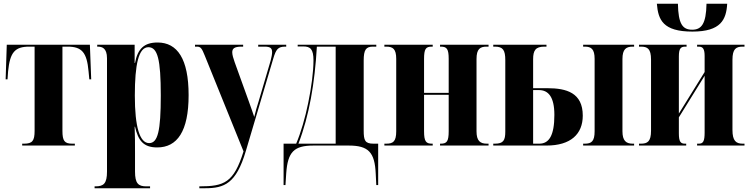

<svg xmlns="http://www.w3.org/2000/svg" viewBox="-20 -774 3991 1021"><path d="M98 0H378V-10H364C323 -10 312 -25 312 -78V-526H339C415 -526 442 -496 451 -394L455 -352H465L458 -536H16L10 -352H20L23 -394C33 -496 59 -526 136 -526H164V-78C164 -25 152 -10 108 -10H98Z M483 227H778V217H758C715 217 698 201 698 138V40C698 -7 698 -53 696 -100H698C715 -27 742 10 816 10C922 10 983 -75 983 -268C983 -461 923 -548 818 -548C747 -548 712 -515 698 -439H696V-536H497V-526H500C522 -526 549 -519 549 -464V138C549 201 532 217 488 217H483ZM773 -13C723 -13 697 -99 697 -266C697 -431 717 -523 769 -523C818 -523 835 -459 835 -266C835 -76 819 -13 773 -13Z M1040 227H1071C1173 227 1236 202 1287 30L1433 -462C1448 -513 1459 -526 1497 -526H1502V-536H1353V-526H1387C1417 -526 1427 -518 1427 -497C1427 -486 1424 -470 1419 -451L1355 -234C1346 -207 1339 -181 1332 -152C1325 -174 1315 -201 1302 -238L1228 -443C1221 -463 1215 -482 1215 -496C1215 -516 1227 -526 1264 -526H1273V-536H1017V-526H1028C1048 -526 1054 -515 1069 -478L1275 31C1223 198 1172 217 1040 217Z M1488 210H1498L1502 148C1510 34 1543 0 1647 0H1834C1939 0 1973 35 1978 150L1981 210H1991V-10H1966C1921 -10 1914 -27 1914 -80V-452C1914 -509 1926 -526 1963 -526H1981V-536H1563V-527H1593C1630 -527 1647 -513 1647 -453C1647 -393 1636 -309 1619 -227C1603 -148 1580 -69 1555 -10H1488ZM1567 -10C1624 -158 1654 -332 1665 -526H1765V-10Z M2024 0H2281V-10H2277C2246 -10 2235 -21 2235 -76V-270H2366V-76C2366 -22 2356 -10 2324 -10H2320V0H2578V-10H2569C2533 -10 2514 -25 2514 -76V-460C2514 -514 2533 -526 2568 -526H2578V-536H2320V-526H2324C2356 -526 2366 -514 2366 -461V-280H2235V-460C2235 -514 2244 -526 2276 -526H2281V-536H2024V-526H2034C2069 -526 2087 -514 2087 -461V-76C2087 -21 2070 -10 2034 -10H2024Z M2603 0H2886C3015 0 3079 -61 3079 -159C3079 -281 2992 -305 2891 -305H2815V-459C2815 -506 2828 -526 2875 -526H2886V-536H2603V-526H2612C2655 -526 2667 -507 2667 -454V-74C2667 -28 2657 -10 2612 -10H2603ZM3081 0H3352V-10H3344C3309 -10 3290 -26 3290 -76V-460C3290 -512 3309 -526 3344 -526H3352V-536H3081V-526H3090C3124 -526 3142 -513 3142 -461V-76C3142 -22 3125 -10 3090 -10H3081ZM2815 -10V-295H2846C2895 -295 2928 -260 2928 -163C2928 -54 2900 -10 2848 -10Z M3662 -606C3814 -606 3842 -670 3847 -754H3737C3735 -647 3710 -616 3661 -616C3610 -616 3587 -646 3585 -754H3473C3480 -669 3505 -606 3662 -606ZM3378 0H3629V-10H3622C3599 -10 3590 -21 3590 -65V-150L3727 -371V-69C3727 -25 3720 -10 3697 -10H3687V0H3939V-10H3929C3894 -10 3875 -25 3875 -83V-456C3875 -514 3894 -526 3929 -526H3939V-536H3687V-526H3696C3719 -526 3727 -512 3727 -476V-391L3590 -170V-474C3590 -516 3600 -526 3624 -526H3631V-536H3378V-526H3388C3423 -526 3442 -515 3442 -457V-79C3442 -21 3423 -10 3388 -10H3378Z"/></svg>

Font: Noto Serif Display Condensed Extra
Style: Regular
Weight: 800
Width: 3
Designer: Monotype Design Team
Foundry: Monotype Imaging Inc.
Version: Version 1.900